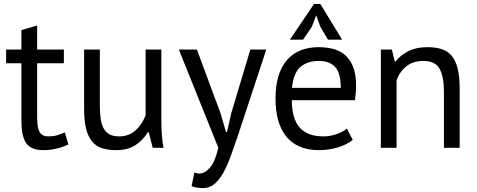

<svg xmlns="http://www.w3.org/2000/svg" viewBox="-20 -752 2428 977"><path d="M11 -500H89V-599L169 -622V-500H305V-430H169V-153Q169 -101 182 -79.5Q195 -58 226 -58Q252 -58 270 -63.5Q288 -69 310 -78L328 -17Q301 -4 269 4Q237 12 200 12Q139 12 114 -22.5Q89 -57 89 -138V-430H11Z M488 -500V-215Q488 -176 492.5 -146.5Q497 -117 508 -97.5Q519 -78 538 -68Q557 -58 586 -58Q613 -58 634 -66.5Q655 -75 671.5 -90Q688 -105 700.5 -124.5Q713 -144 721 -166V-500H801V-142Q801 -106 803.5 -67.5Q806 -29 812 0H757L737 -79H732Q709 -40 670 -14Q631 12 571 12Q531 12 500.5 2.5Q470 -7 449.5 -31Q429 -55 418.5 -95.5Q408 -136 408 -198V-500Z M1102 -176 1130 -80H1135L1157 -177L1254 -500H1335L1187 -51Q1170 -2 1153.5 44Q1137 90 1117 126Q1097 162 1072 183.5Q1047 205 1014 205Q978 205 955 195L969 126Q982 131 994 131Q1022 131 1048 101.5Q1074 72 1091 0L890 -500H982Z M1382 0ZM1775 -40Q1745 -16 1699.5 -2Q1654 12 1603 12Q1546 12 1504 -6.5Q1462 -25 1435 -59.5Q1408 -94 1395 -142Q1382 -190 1382 -250Q1382 -378 1439 -445Q1496 -512 1602 -512Q1636 -512 1670 -504.5Q1704 -497 1731 -476Q1758 -455 1775 -416.5Q1792 -378 1792 -315Q1792 -282 1786 -242H1465Q1465 -198 1474 -164Q1483 -130 1502 -106.5Q1521 -83 1551.5 -70.5Q1582 -58 1626 -58Q1660 -58 1694 -70Q1728 -82 1745 -98ZM1603 -442Q1544 -442 1508.5 -411Q1473 -380 1466 -305H1714Q1714 -381 1685 -411.5Q1656 -442 1603 -442ZM1578 -732H1610L1721 -550H1649L1610 -616L1589 -674L1567 -616L1522 -550H1455Z M2239 0V-285Q2239 -363 2216.5 -402.5Q2194 -442 2134 -442Q2081 -442 2046.5 -413.5Q2012 -385 1998 -342V0H1918V-500H1974L1989 -439H1993Q2017 -471 2057.5 -491.5Q2098 -512 2154 -512Q2195 -512 2226 -502.5Q2257 -493 2277.5 -469Q2298 -445 2308.5 -404.5Q2319 -364 2319 -302V0Z"/></svg>

Font: PT Sans
Style: Regular
Weight: 400
Version: Version 2.003W OFL; ttfautohint (v1.6)